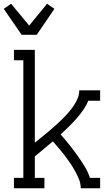

<svg xmlns="http://www.w3.org/2000/svg" viewBox="-53 -1000 573 1020"><path d="M62 -815 -33 -953 6 -980 102 -864 197 -980 236 -953 142 -815ZM21 0V-55H71V-680H21V-735H132V-242Q150 -257 168.5 -271.5Q187 -286 204.5 -301Q222 -316 239.5 -331.5Q257 -347 274 -363.5Q291 -380 306.5 -397.5Q322 -415 335.5 -434Q349 -453 358.5 -475Q368 -497 368 -520H479V-465H416Q405 -438 388 -414Q371 -390 351.5 -368Q332 -346 311.5 -326Q291 -306 269 -286Q292 -260 314 -232.5Q336 -205 356.5 -176.5Q377 -148 395.5 -118Q414 -88 425 -55H479V0H376Q376 -25 366.5 -48Q357 -71 345 -92.5Q333 -114 319.5 -134Q306 -154 291 -173.5Q276 -193 260 -212Q244 -231 228 -249Q204 -229 180 -209Q156 -189 132 -169V-55H183V0Z"/></svg>

Font: Iosevka Curly Slab Light
Style: Regular
Weight: 300
Monospace: yes
Designer: Belleve Invis
Foundry: Belleve Invis
Version: Version 22.1.2; ttfautohint (v1.8.4)